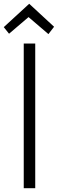

<svg xmlns="http://www.w3.org/2000/svg" viewBox="-28 -999 307 1019"><path d="M259 -857 229 -818 118 -913H129L20 -820L-8 -855L127 -979ZM159 -768V0H98V-768Z"/></svg>

Font: Yaldevi Light
Style: Regular
Weight: 300
Designer: Sol Matas, Rajitha Manaperi, Kosala Senevirathne
Foundry: Mooniak
Version: Version 1.100